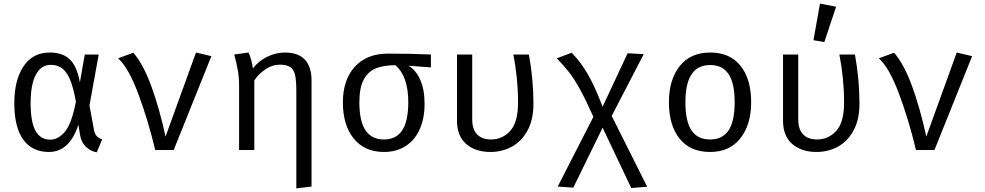

<svg xmlns="http://www.w3.org/2000/svg" viewBox="-20 -828 5440 1060"><path d="M421 -373 448 -527H525L474 -246L499 -110Q503 -90 512.5 -78.5Q522 -67 544 -58L514 13Q480 7 454 -18Q428 -43 422 -83L413 -139Q363 11 250 11Q158 11 108.5 -57Q59 -125 59 -259Q59 -385 109.5 -461.5Q160 -538 255 -538Q325 -538 365 -500.5Q405 -463 421 -373ZM149 -259Q149 -155 176 -106Q203 -57 257 -57Q302 -57 339 -101.5Q376 -146 399 -267Q385 -346 366 -390Q347 -434 321.5 -452Q296 -470 261 -470Q207 -470 178 -415.5Q149 -361 149 -259Z M632 -506 716 -537Q771 -474 815.5 -352Q860 -230 894 -74L1062 -538L1147 -518L939 0H837Q797 -167 743 -311Q689 -455 632 -506Z M1700 -382V202L1616 212V-320Q1616 -379 1610 -410Q1604 -441 1584.5 -456Q1565 -471 1525 -471Q1483 -471 1445 -445Q1407 -419 1384 -384V0H1300V-354Q1300 -401 1292.5 -442.5Q1285 -484 1273 -527L1352 -538Q1359 -525 1366.5 -497.5Q1374 -470 1376 -450Q1408 -492 1456 -515Q1504 -538 1552 -538Q1700 -538 1700 -382Z M2359 -456 2236 -465Q2277 -440 2300.5 -386.5Q2324 -333 2324 -254Q2324 -175 2297.5 -115Q2271 -55 2220 -22Q2169 11 2100 11Q1993 11 1933 -63Q1873 -137 1873 -263Q1873 -387 1939 -459.5Q2005 -532 2122 -532Q2249 -532 2359 -527ZM2234 -264Q2234 -407 2163 -468Q2099 -468 2056 -451Q2013 -434 1988.5 -389.5Q1964 -345 1964 -263Q1964 -159 1998 -108.5Q2032 -58 2100 -58Q2167 -58 2200.5 -108.5Q2234 -159 2234 -264Z M2925 -255Q2925 -166 2891.5 -106Q2858 -46 2804.5 -17.5Q2751 11 2688 11Q2605 11 2554 -33Q2503 -77 2503 -161V-527H2587V-169Q2587 -114 2614 -86Q2641 -58 2691 -58Q2753 -58 2796.5 -105Q2840 -152 2840 -263Q2840 -396 2814 -527H2900Q2925 -390 2925 -255Z M3553 203 3465 210 3307 -123 3145 208 3059 202 3256 -183Q3214 -277 3182.5 -334Q3151 -391 3123 -427.5Q3095 -464 3054 -506L3136 -537Q3185 -487 3224 -420.5Q3263 -354 3307 -239L3445 -534L3534 -529L3357 -188Z M4127 -264Q4127 -140 4067.5 -64.5Q4008 11 3900 11Q3791 11 3732 -62.5Q3673 -136 3673 -263Q3673 -388 3732.5 -463Q3792 -538 3901 -538Q4010 -538 4068.5 -464.5Q4127 -391 4127 -264ZM3764 -263Q3764 -159 3797.5 -108.5Q3831 -58 3900 -58Q3969 -58 4002.5 -108.5Q4036 -159 4036 -264Q4036 -368 4002.5 -418.5Q3969 -469 3901 -469Q3832 -469 3798 -418Q3764 -367 3764 -263Z M4725 -255Q4725 -166 4691.5 -106Q4658 -46 4604.5 -17.5Q4551 11 4488 11Q4405 11 4354 -33Q4303 -77 4303 -161V-527H4387V-169Q4387 -114 4414 -86Q4441 -58 4491 -58Q4553 -58 4596.5 -105Q4640 -152 4640 -263Q4640 -396 4614 -527H4700Q4725 -390 4725 -255ZM4596 -791 4531 -596 4471 -606 4507 -808Z M4832 -506 4916 -537Q4971 -474 5015.5 -352Q5060 -230 5094 -74L5262 -538L5347 -518L5139 0H5037Q4997 -167 4943 -311Q4889 -455 4832 -506Z"/></svg>

Font: Fira Mono
Style: Regular
Weight: 400
Designer: Carrois Corporate & Edenspiekermann AG
Foundry: Carrois Corporate GbR & Edenspiekermann AG
Version: Version 3.206